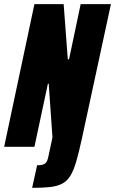

<svg xmlns="http://www.w3.org/2000/svg" viewBox="-38 -708 555 926"><path d="M117 198 141 89Q164 89 174.5 83.5Q185 78 189.5 67Q194 56 197 39L215 -45L197 -304H193L128 0H-18L128 -688H269L289 -422H295L351 -688H497L356 -35Q342 29 329.5 71.5Q317 114 301.5 139.5Q286 165 262.5 177.5Q239 190 204 194Q169 198 117 198Z"/></svg>

Font: Saira Condensed Black
Style: Italic
Weight: 900
Width: 3
Italic angle: -12°
Designer: Hector Gatti with collaboration of the Omnibus-Type team
Foundry: Omnibus-Type
Version: Version 1.101